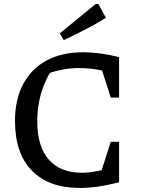

<svg xmlns="http://www.w3.org/2000/svg" viewBox="-20 -919 694 948"><path d="M374 9Q221 9 137.5 -76.5Q54 -162 54 -322Q54 -428 94.5 -504Q135 -580 210.5 -620.5Q286 -661 391 -661Q430 -661 475.5 -655Q521 -649 568 -637V-437H527L484 -571Q426 -583 370 -583Q297 -583 226 -559Q164 -452 164 -320Q164 -196 221 -131Q278 -66 384 -66Q428 -66 482 -79L527 -219H568V-19Q460 9 374 9ZM295 -721 275 -754 452 -899H466L503 -831Q453 -800 400.5 -773Q348 -746 295 -721Z"/></svg>

Font: Piazzolla Medium
Style: Regular
Weight: 500
Designer: Juan Pablo del Peral
Foundry: Huerta Tipografica
Version: Version 1.330